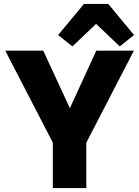

<svg xmlns="http://www.w3.org/2000/svg" viewBox="-20 -961 711 981"><path d="M664 -702 421 -232V0H250V-232L7 -702H201L337 -408L472 -702ZM533 -941 665 -782 592 -724 471 -839 350 -724 277 -782 409 -941Z"/></svg>

Font: IBM-Poppins
Style: Poppins-Bold
Weight: 700
Designer: Mike Abbink, Paul van der Laan, Pieter van Rosmalen, Ben Mitchell, Mark Frömberg
Foundry: Bold Monday
Version: Version 1.1